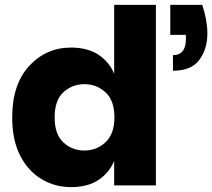

<svg xmlns="http://www.w3.org/2000/svg" viewBox="-20 -760 870 787"><path d="M271 7Q205 7 150 -26Q95 -59 62.5 -122.5Q30 -186 30 -279Q30 -414 99.5 -489.5Q169 -565 271 -565Q340 -565 384.5 -535Q429 -505 448 -457V-740H619V0H448V-101Q429 -53 384.5 -23Q340 7 271 7ZM689 -470V-534Q742 -534 742 -601V-617H678V-740H809Q830 -677 830 -622Q830 -559 797 -514.5Q764 -470 689 -470ZM326 -143Q376 -143 412.5 -177Q449 -211 449 -279Q449 -348 412.5 -381.5Q376 -415 326 -415Q276 -415 240 -382Q204 -349 204 -279Q204 -209 240 -176Q276 -143 326 -143Z"/></svg>

Font: Ulagadi Sans
Style: Bold
Weight: 700
Designer: Ninad Kale (Devanagari), Jonny Pinhorn (Latin)
Foundry: Indian Type Foundry
Version: Version 3.01;March 29, 2020;FontCreator 12.0.0.2522 64-bit; 